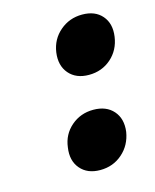

<svg xmlns="http://www.w3.org/2000/svg" viewBox="-82 -535 486 601"><g transform="rotate(-15 161.0 -234.5)"><path d="M89.8 -86.9Q94.7 -127.9 125 -154.1Q155.3 -180.2 196.8 -180.2Q238.8 -180.2 261.5 -154.3Q284.2 -128.4 278.8 -86.9Q272 -44.9 241.9 -18.6Q211.9 7.8 169.9 7.8Q128.4 7.8 106 -18.6Q83.5 -44.9 89.8 -86.9ZM131.8 -383.8Q137.7 -424.8 168.2 -450.9Q198.7 -477.1 240.2 -477.1Q282.2 -477.1 304.4 -451.2Q326.7 -425.3 320.8 -383.8Q314.9 -341.8 284.9 -315.4Q254.9 -289.1 212.9 -289.1Q171.4 -289.1 148.7 -315.4Q126 -341.8 131.8 -383.8Z"/></g></svg>

Font: Trueno ExtraBold
Style: Italic
Weight: 800
Designer: Julieta Ulanovsky
Foundry: Julieta Ulanovsky
Version: Version 3.001b | FøM Fix